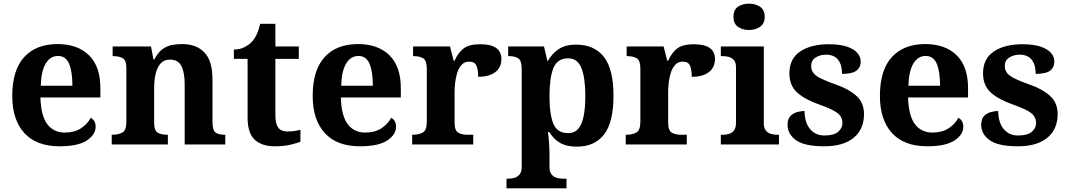

<svg xmlns="http://www.w3.org/2000/svg" viewBox="-20 -790 5844 1050"><path d="M306 10Q179 10 113 -62.5Q47 -135 47 -265Q47 -406 112 -477.5Q177 -549 295 -549Q404 -549 466.5 -488Q529 -427 529 -308V-257H201Q204 -157 238.5 -111Q273 -65 335 -65Q387 -65 423 -88.5Q459 -112 476 -146Q503 -131 503 -97Q503 -54 455 -22Q407 10 306 10ZM376 -321Q376 -398 358 -441Q340 -484 297 -484Q255 -484 230 -442.5Q205 -401 203 -321Z M591 0V-53H593Q627 -53 649 -65Q671 -77 671 -122V-418Q671 -460 651.5 -471.5Q632 -483 599 -483H596V-536H806L819 -465H824Q844 -503 867.5 -520.5Q891 -538 918.5 -543.5Q946 -549 977 -549Q1054 -549 1098 -503Q1142 -457 1142 -356V-124Q1142 -78 1158.5 -65.5Q1175 -53 1209 -53H1212V0H990V-329Q990 -394 972 -429Q954 -464 910 -464Q877 -464 858 -442.5Q839 -421 831 -385.5Q823 -350 823 -309V-118Q823 -76 842.5 -64.5Q862 -53 895 -53H898V0Z M1481 10Q1414 10 1374 -25Q1334 -60 1334 -148V-468H1259V-519Q1291 -519 1316.5 -532Q1342 -545 1357 -561Q1388 -594 1403 -660H1486V-536H1614V-468H1486V-158Q1486 -113 1501.5 -92Q1517 -71 1552 -71Q1572 -71 1589.5 -73.5Q1607 -76 1623 -80V-15Q1607 -8 1570.5 1Q1534 10 1481 10Z M1949 10Q1822 10 1756 -62.5Q1690 -135 1690 -265Q1690 -406 1755 -477.5Q1820 -549 1938 -549Q2047 -549 2109.5 -488Q2172 -427 2172 -308V-257H1844Q1847 -157 1881.5 -111Q1916 -65 1978 -65Q2030 -65 2066 -88.5Q2102 -112 2119 -146Q2146 -131 2146 -97Q2146 -54 2098 -22Q2050 10 1949 10ZM2019 -321Q2019 -398 2001 -441Q1983 -484 1940 -484Q1898 -484 1873 -442.5Q1848 -401 1846 -321Z M2234 0V-53H2237Q2271 -53 2292.5 -65.5Q2314 -78 2314 -125V-415Q2314 -459 2294.5 -471Q2275 -483 2242 -483H2239V-536H2441L2461 -458H2466Q2486 -503 2516 -525.5Q2546 -548 2607 -548Q2722 -548 2722 -467Q2722 -421 2688.5 -395.5Q2655 -370 2595 -370Q2595 -411 2585 -432Q2575 -453 2546 -453Q2520 -453 2504 -435Q2488 -417 2480 -390.5Q2472 -364 2469 -337Q2466 -310 2466 -293V-120Q2466 -76 2486 -64.5Q2506 -53 2536 -53H2568V0Z M2750 240V187H2762Q2777 187 2793.5 182.5Q2810 178 2821.5 164Q2833 150 2833 122V-413Q2833 -459 2814 -471Q2795 -483 2766 -483H2759V-536H2955L2973 -458H2977Q2999 -497 3035.5 -521.5Q3072 -546 3130 -546Q3230 -546 3282.5 -479Q3335 -412 3335 -266Q3335 -121 3283.5 -54.5Q3232 12 3134 12Q3077 12 3041.5 -9.5Q3006 -31 2984 -68H2977Q2979 -54 2981 -30.5Q2983 -7 2984 15.5Q2985 38 2985 53V122Q2985 150 2996.5 164Q3008 178 3025 182.5Q3042 187 3056 187H3078V240ZM3087 -62Q3137 -62 3159 -112.5Q3181 -163 3181 -265Q3181 -365 3159.5 -418Q3138 -471 3088 -471Q3028 -471 3006.5 -418Q2985 -365 2985 -266Q2985 -163 3006.5 -112.5Q3028 -62 3087 -62Z M3402 0V-53H3405Q3439 -53 3460.5 -65.5Q3482 -78 3482 -125V-415Q3482 -459 3462.5 -471Q3443 -483 3410 -483H3407V-536H3609L3629 -458H3634Q3654 -503 3684 -525.5Q3714 -548 3775 -548Q3890 -548 3890 -467Q3890 -421 3856.5 -395.5Q3823 -370 3763 -370Q3763 -411 3753 -432Q3743 -453 3714 -453Q3688 -453 3672 -435Q3656 -417 3648 -390.5Q3640 -364 3637 -337Q3634 -310 3634 -293V-120Q3634 -76 3654 -64.5Q3674 -53 3704 -53H3736V0Z M4076 -626Q4040 -626 4015.5 -643.5Q3991 -661 3991 -698Q3991 -736 4015.5 -753Q4040 -770 4076 -770Q4111 -770 4136.5 -753Q4162 -736 4162 -698Q4162 -661 4136.5 -643.5Q4111 -626 4076 -626ZM3922 0V-53H3934Q3949 -53 3965.5 -57.5Q3982 -62 3993.5 -76Q4005 -90 4005 -118V-422Q4005 -449 3993 -462Q3981 -475 3964.5 -479Q3948 -483 3934 -483H3922V-536H4157V-118Q4157 -90 4168.5 -76Q4180 -62 4197 -57.5Q4214 -53 4228 -53H4240V0Z M4488 10Q4379 10 4333 -23.5Q4287 -57 4287 -107Q4287 -140 4303 -156Q4319 -172 4341 -177.5Q4363 -183 4380 -183Q4380 -121 4409.5 -85Q4439 -49 4488 -49Q4540 -49 4563.5 -69Q4587 -89 4587 -117Q4587 -150 4561 -171Q4535 -192 4464 -217Q4383 -245 4340 -283.5Q4297 -322 4297 -389Q4297 -469 4356 -508.5Q4415 -548 4512 -548Q4575 -548 4613.5 -534.5Q4652 -521 4669.5 -499.5Q4687 -478 4687 -455Q4687 -421 4663.5 -403.5Q4640 -386 4585 -386Q4585 -436 4563 -463.5Q4541 -491 4497 -491Q4465 -491 4440.5 -475.5Q4416 -460 4416 -429Q4416 -408 4427.5 -392Q4439 -376 4469 -361Q4499 -346 4553 -327Q4620 -304 4662.5 -266.5Q4705 -229 4705 -166Q4705 -83 4648.5 -36.5Q4592 10 4488 10Z M5051 10Q4924 10 4858 -62.5Q4792 -135 4792 -265Q4792 -406 4857 -477.5Q4922 -549 5040 -549Q5149 -549 5211.5 -488Q5274 -427 5274 -308V-257H4946Q4949 -157 4983.5 -111Q5018 -65 5080 -65Q5132 -65 5168 -88.5Q5204 -112 5221 -146Q5248 -131 5248 -97Q5248 -54 5200 -22Q5152 10 5051 10ZM5121 -321Q5121 -398 5103 -441Q5085 -484 5042 -484Q5000 -484 4975 -442.5Q4950 -401 4948 -321Z M5547 10Q5438 10 5392 -23.5Q5346 -57 5346 -107Q5346 -140 5362 -156Q5378 -172 5400 -177.5Q5422 -183 5439 -183Q5439 -121 5468.5 -85Q5498 -49 5547 -49Q5599 -49 5622.5 -69Q5646 -89 5646 -117Q5646 -150 5620 -171Q5594 -192 5523 -217Q5442 -245 5399 -283.5Q5356 -322 5356 -389Q5356 -469 5415 -508.5Q5474 -548 5571 -548Q5634 -548 5672.5 -534.5Q5711 -521 5728.5 -499.5Q5746 -478 5746 -455Q5746 -421 5722.5 -403.5Q5699 -386 5644 -386Q5644 -436 5622 -463.5Q5600 -491 5556 -491Q5524 -491 5499.5 -475.5Q5475 -460 5475 -429Q5475 -408 5486.5 -392Q5498 -376 5528 -361Q5558 -346 5612 -327Q5679 -304 5721.5 -266.5Q5764 -229 5764 -166Q5764 -83 5707.5 -36.5Q5651 10 5547 10Z"/></svg>

Font: Noto Serif Tibetan
Style: Bold
Weight: 700
Designer: Monotype Design Team
Foundry: Monotype Imaging Inc.
Version: Version 2.103; ttfautohint (v1.8.4.7-5d5b)